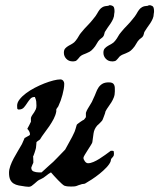

<svg xmlns="http://www.w3.org/2000/svg" viewBox="-20 -699 604 728"><path d="M14.2 -43.9Q14.2 -56.2 19.3 -70.3Q24.4 -84.5 32 -98.6Q39.6 -112.8 47.9 -126.5Q56.2 -140.1 62.5 -151.4Q63 -152.3 64.7 -156Q66.4 -159.7 68.1 -163.8Q69.8 -168 71.5 -171.4Q73.2 -174.8 73.2 -175.8L90.3 -185.1Q90.8 -185.5 91.6 -186Q92.3 -186.5 92.8 -187.5L93.8 -189.5Q93.8 -194.8 90.8 -200.7Q87.9 -206.5 83.5 -210.4Q84.5 -212.4 86.4 -216.1Q88.4 -219.7 90.6 -223.9Q92.8 -228 94.5 -231.9Q96.2 -235.8 97.2 -237.3V-252Q99.1 -258.3 102.8 -263.4Q106.4 -268.6 109.9 -273.7Q113.3 -278.8 115.7 -284.4Q118.2 -290 118.2 -298.3Q118.2 -308.1 117.4 -314.5Q116.7 -320.8 112.3 -331.1H109.9Q101.1 -331.1 95.2 -324.5Q89.4 -317.9 83.5 -309.1Q78.1 -300.3 71 -292Q64 -283.7 51.3 -283.7Q49.3 -283.7 48.1 -284.2Q46.9 -284.7 45.4 -287.1L44.9 -298.3Q44.9 -310.1 54.2 -322Q63.5 -334 78.4 -345.2Q93.3 -356.4 111.6 -366Q129.9 -375.5 147.9 -382.6Q166 -389.6 182.1 -393.8Q198.2 -397.9 208.5 -397.9Q215.3 -397.9 219.5 -393.1Q223.6 -388.2 223.6 -381.8Q223.6 -372.1 221.7 -361.3Q219.7 -350.6 216.8 -339.4Q213.9 -328.1 210 -317.4Q206.1 -306.6 201.7 -297.4Q201.7 -296.4 200.4 -294.7Q199.2 -293 197.5 -290.8Q195.8 -288.6 194.6 -286.6Q193.4 -284.7 193.4 -283.7V-276.4Q190.9 -262.2 183.6 -248.3Q176.3 -234.4 167 -220.7Q157.7 -207 147.9 -194.3Q138.2 -181.6 131.8 -170.4Q129.9 -168.5 124.8 -165.3Q119.6 -162.1 118.2 -159.7Q118.2 -158.2 117.9 -154.5Q117.7 -150.9 117.2 -146.7Q116.7 -142.6 116.5 -139.4Q116.2 -136.2 115.7 -135.3Q115.2 -133.8 114 -129.4Q112.8 -125 111.1 -120.1Q109.4 -115.2 107.9 -111.1Q106.4 -106.9 105.5 -106.4Q105.5 -105.5 106 -99.4Q106.4 -93.3 106.4 -87.9Q106.4 -85.4 106.4 -83.3Q106.4 -81.1 105.5 -80.1Q105.5 -79.6 102.5 -73.5Q99.6 -67.4 98.6 -63.5Q98.6 -52.2 107.7 -48.8Q116.7 -45.4 126.5 -45.4H137.7Q139.2 -46.9 143.1 -50.3Q147 -53.7 151.4 -57.9Q155.8 -62 159.9 -65.7Q164.1 -69.3 165.5 -70.8Q182.6 -85 196.3 -99.9Q210 -114.7 227.1 -131.8Q235.4 -147.5 245.1 -164.6Q254.9 -181.6 262.7 -199.2Q263.2 -199.7 264.4 -203.9Q265.6 -208 267.1 -212.4Q268.6 -216.8 269.5 -220.7Q270.5 -224.6 271 -225.6Q271.5 -227.1 275.4 -230Q279.3 -232.9 283.9 -236.3Q288.6 -239.7 292.7 -242.2Q296.9 -244.6 298.3 -245.1Q300.3 -247.6 303 -251Q305.7 -254.4 305.7 -254.9V-271Q308.1 -278.8 312.3 -285.9Q316.4 -293 320.6 -299.6Q324.7 -306.2 328.4 -312.7Q332 -319.3 334.5 -326.2Q339.8 -336.9 343.8 -347.7Q347.7 -358.4 353.5 -367.2Q359.4 -376 368.4 -381.3Q377.4 -386.7 392.6 -386.7Q401.4 -386.7 406 -384.3Q410.6 -381.8 412.8 -377.2Q415 -372.6 415.3 -366.5Q415.5 -360.4 415.5 -353Q415.5 -339.8 411.6 -329.8Q407.7 -319.8 402.3 -311Q397 -302.2 390.9 -294.2Q384.8 -286.1 379.9 -276.4Q379.9 -274.4 378.2 -269.3Q376.5 -264.2 374.3 -258.5Q372.1 -252.9 370.4 -248.3Q368.7 -243.7 368.2 -243.2Q367.7 -241.7 364.7 -238.8Q361.8 -235.8 358.6 -232.4Q355.5 -229 352.3 -226.3Q349.1 -223.6 348.6 -223.1Q336.9 -209.5 334.7 -193.1Q332.5 -176.8 330.1 -159.7Q329.6 -156.7 324.2 -148.2Q318.8 -139.6 312.7 -130.1Q306.6 -120.6 301.5 -112.1Q296.4 -103.5 296.4 -100.6Q296.4 -94.7 301.8 -87.4Q307.1 -80.1 314 -80.1Q323.2 -80.1 334.5 -85Q345.7 -89.8 356.9 -96.9Q368.2 -104 378.7 -111.6Q389.2 -119.1 397 -125Q398.9 -127 400.6 -127.2Q402.3 -127.4 405.3 -127.4Q410.6 -127.4 411.4 -124.5Q412.1 -121.6 412.1 -115.7Q412.1 -114.7 411.9 -113.8Q411.6 -112.8 411.6 -111.8Q411.1 -110.4 411.1 -108.9Q411.1 -108.4 409.7 -106.4Q408.2 -104.5 406.5 -102.3Q404.8 -100.1 403.1 -98.4Q401.4 -96.7 401.4 -96.2L399.4 -86.9Q395.5 -76.7 383.8 -64.2Q372.1 -51.8 357.4 -40Q342.8 -28.3 327.9 -18.6Q313 -8.8 303.2 -3.4Q302.2 -2.4 296.9 -1.7Q291.5 -1 290.5 -1Q290 -0.5 287.6 0.2Q285.2 1 282.5 1.7Q279.8 2.4 277.1 3.4Q274.4 4.4 273.4 4.9Q268.1 7.3 262 7.8Q255.9 8.3 250 8.3Q243.7 8.3 237.1 7.8Q230.5 7.3 223.6 4.9Q220.7 3.4 214.1 -2.4Q207.5 -8.3 200 -16.1Q192.4 -23.9 185.1 -32Q177.7 -40 173.3 -45.4Q163.6 -40 154.1 -32Q144.5 -23.9 134.3 -19.5Q127.4 -17.1 121.6 -12.2Q115.7 -7.3 110.4 -2.4Q105 2.4 99.9 5.9Q94.7 9.3 89.4 9.3L76.7 8.3Q62.5 6.3 51 4.2Q39.6 2 31.5 -3.2Q23.4 -8.3 18.8 -17.8Q14.2 -27.3 14.2 -43.9ZM372.1 -499Q372.1 -509.8 377.2 -515.4Q382.3 -521 389.4 -525.1Q396.5 -529.3 404.1 -533.4Q411.6 -537.6 417 -544.9Q420.4 -549.3 423.1 -553.2Q425.8 -557.1 428 -561.3Q430.2 -565.4 432.9 -569.3Q435.5 -573.2 439.5 -577.6Q449.7 -590.3 461.7 -602.3Q473.6 -614.3 483.4 -627Q492.7 -637.7 497.6 -646.5Q502.4 -655.3 507.1 -661.6Q511.7 -668 519 -672.1Q526.4 -676.3 541 -677.2Q543 -679.2 545.9 -679.2Q547.9 -679.2 550.3 -679Q552.7 -678.7 555.2 -677.2Q560.5 -675.3 562.3 -669.9Q564 -664.6 564 -658.7Q564 -656.2 564 -653.3Q564 -650.4 563 -647Q563 -637.2 559.1 -628.2Q555.2 -619.1 549.6 -610.6Q543.9 -602.1 537.8 -593.8Q531.7 -585.4 527.3 -577.6Q527.3 -577.6 526.6 -575Q525.9 -572.3 525.1 -569.3Q524.4 -566.4 523.2 -563.7Q522 -561 521.5 -561Q520.5 -558.6 515.1 -554.7Q509.8 -550.8 508.8 -549.8Q502 -543.5 496.6 -533.2Q491.2 -522.9 483.4 -514.6Q476.1 -506.3 469.5 -502.7Q462.9 -499 456.5 -496.6Q450.2 -494.1 444.3 -491.7Q438.5 -489.3 432.6 -483.9Q432.6 -483.4 430.4 -481Q428.2 -478.5 425.8 -475.6Q423.3 -472.7 420.9 -470.5Q418.5 -468.3 417 -467.8L412.1 -466.8Q410.2 -466.3 408 -466.3Q405.8 -466.3 404.8 -466.3Q390.6 -466.3 381.3 -476.1Q372.1 -485.8 372.1 -499ZM222.2 -499Q222.2 -509.8 227.3 -515.4Q232.4 -521 239.5 -525.1Q246.6 -529.3 254.2 -533.4Q261.7 -537.6 267.1 -544.9Q270.5 -549.3 273.2 -553.2Q275.9 -557.1 278.1 -561.3Q280.3 -565.4 283 -569.3Q285.6 -573.2 289.6 -577.6Q299.8 -590.3 311.8 -602.3Q323.7 -614.3 333.5 -627Q342.8 -637.7 347.7 -646.5Q352.5 -655.3 357.2 -661.6Q361.8 -668 369.1 -672.1Q376.5 -676.3 391.1 -677.2Q393.1 -679.2 396 -679.2Q397.9 -679.2 400.4 -679Q402.8 -678.7 405.3 -677.2Q410.6 -675.3 412.4 -669.9Q414.1 -664.6 414.1 -658.7Q414.1 -656.2 414.1 -653.3Q414.1 -650.4 413.1 -647Q413.1 -637.2 409.2 -628.2Q405.3 -619.1 399.7 -610.6Q394 -602.1 387.9 -593.8Q381.8 -585.4 377.4 -577.6Q377.4 -577.6 376.7 -575Q376 -572.3 375.2 -569.3Q374.5 -566.4 373.3 -563.7Q372.1 -561 371.6 -561Q370.6 -558.6 365.2 -554.7Q359.9 -550.8 358.9 -549.8Q352.1 -543.5 346.7 -533.2Q341.3 -522.9 333.5 -514.6Q326.2 -506.3 319.6 -502.7Q313 -499 306.6 -496.6Q300.3 -494.1 294.4 -491.7Q288.6 -489.3 282.7 -483.9Q282.7 -483.4 280.5 -481Q278.3 -478.5 275.9 -475.6Q273.4 -472.7 271 -470.5Q268.6 -468.3 267.1 -467.8L262.2 -466.8Q260.3 -466.3 258.1 -466.3Q255.9 -466.3 254.9 -466.3Q240.7 -466.3 231.4 -476.1Q222.2 -485.8 222.2 -499Z"/></svg>

Font: IM FELL English
Style: Italic
Weight: 400
Italic angle: -18°
Designer: Igino Marini
Foundry: Igino Marini
Version: 3.00